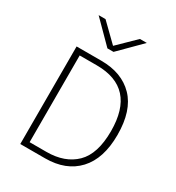

<svg xmlns="http://www.w3.org/2000/svg" viewBox="-219 -1071 1097 1200"><g transform="rotate(30 330.0 -471.0)"><path d="M114.3 0V-704.1H293Q441.4 -704.1 526.9 -616.2Q612.3 -528.3 612.3 -352.5Q612.3 -181.6 527.8 -90.8Q443.4 0 293 0ZM159.2 -39.1H280.3Q413.1 -39.1 489.3 -113.8Q565.4 -188.5 565.4 -352.5Q565.4 -665 282.2 -665H159.2ZM135.7 -942.4H185.5L309.6 -821.3L433.6 -942.4H483.4L331.1 -790H287.1Z"/></g></svg>

Font: Gothic A1 ExtraLight
Style: Regular
Weight: 275
Designer: HanYang I&C Co.,Ltd.
Foundry: HanYang I&C Co.,Ltd.
Version: Version 2.50